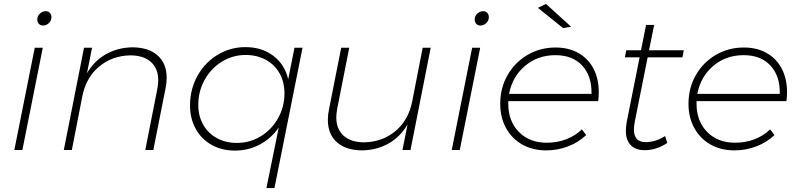

<svg xmlns="http://www.w3.org/2000/svg" viewBox="-20 -764 4073 978"><path d="M242 -677Q242 -659 229 -646.5Q216 -634 199 -634Q186 -634 178 -642.5Q170 -651 170 -665Q170 -682 183 -694.5Q196 -707 213 -707Q226 -707 234 -698.5Q242 -690 242 -677ZM198 -521 94 0H53L157 -521Z M829 -367Q829 -342 823 -313L761 0H720L781 -309Q786 -336 786 -355Q786 -415 748.5 -448.5Q711 -482 643 -482Q551 -480 484.5 -424.5Q418 -369 399 -272L346 0H305L408 -521H449L423 -391Q460 -454 519 -487.5Q578 -521 652 -523Q736 -523 782.5 -482Q829 -441 829 -367Z M948 -227Q948 -309 985.5 -377Q1023 -445 1088 -484.5Q1153 -524 1230 -524Q1314 -524 1372.5 -479.5Q1431 -435 1448 -360L1480 -521H1521L1378 194H1337L1400 -115Q1362 -59 1303.5 -28Q1245 3 1177 3Q1110 3 1058 -26Q1006 -55 977 -107.5Q948 -160 948 -227ZM1429 -289Q1429 -346 1404 -390.5Q1379 -435 1334 -459.5Q1289 -484 1231 -484Q1166 -484 1110.5 -450Q1055 -416 1022.5 -357.5Q990 -299 990 -230Q990 -173 1015 -129Q1040 -85 1084.5 -60.5Q1129 -36 1187 -36Q1253 -36 1308.5 -70Q1364 -104 1396.5 -162Q1429 -220 1429 -289Z M1650 -154Q1650 -180 1656 -208L1718 -521H1759L1698 -212Q1693 -185 1693 -166Q1693 -106 1730.5 -72.5Q1768 -39 1836 -39Q1928 -41 1994.5 -96.5Q2061 -152 2080 -249L2133 -521H2174L2071 0H2030L2056 -130Q2019 -67 1960 -33.5Q1901 0 1827 2Q1743 2 1696.5 -39Q1650 -80 1650 -154Z M2470 -677Q2470 -659 2457 -646.5Q2444 -634 2427 -634Q2414 -634 2406 -642.5Q2398 -651 2398 -665Q2398 -682 2411 -694.5Q2424 -707 2441 -707Q2454 -707 2462 -698.5Q2470 -690 2470 -677ZM2426 -521 2322 0H2281L2385 -521Z M2761 -744 2889 -628 2848 -621 2720 -724ZM2569 -249V-236Q2569 -147 2623 -92Q2677 -37 2765 -37Q2818 -37 2864 -54.5Q2910 -72 2944 -105L2966 -76Q2927 -39 2874 -18.5Q2821 2 2762 2Q2693 2 2640 -28Q2587 -58 2557.5 -112Q2528 -166 2528 -235Q2528 -316 2565.5 -381.5Q2603 -447 2667.5 -484.5Q2732 -522 2810 -522Q2877 -522 2927 -493.5Q2977 -465 3003.5 -413.5Q3030 -362 3030 -294Q3030 -272 3027 -249ZM2573 -286H2993Q2995 -376 2946 -429.5Q2897 -483 2809 -483Q2719 -483 2654.5 -428.5Q2590 -374 2573 -286Z M3214 -147Q3209 -120 3209 -105Q3209 -40 3269 -40Q3319 -40 3368 -71L3379 -36Q3324 1 3264 1Q3218 1 3193 -24.5Q3168 -50 3168 -98Q3168 -118 3173 -146L3238 -472H3163L3170 -508H3245L3271 -637H3312L3286 -508H3463L3456 -472H3279Z M3528 -249V-236Q3528 -147 3582 -92Q3636 -37 3724 -37Q3777 -37 3823 -54.5Q3869 -72 3903 -105L3925 -76Q3886 -39 3833 -18.5Q3780 2 3721 2Q3652 2 3599 -28Q3546 -58 3516.5 -112Q3487 -166 3487 -235Q3487 -316 3524.5 -381.5Q3562 -447 3626.5 -484.5Q3691 -522 3769 -522Q3836 -522 3886 -493.5Q3936 -465 3962.5 -413.5Q3989 -362 3989 -294Q3989 -272 3986 -249ZM3532 -286H3952Q3954 -376 3905 -429.5Q3856 -483 3768 -483Q3678 -483 3613.5 -428.5Q3549 -374 3532 -286Z"/></svg>

Font: TypoPRO Montserrat
Style: Italic
Weight: 275
Italic angle: -11.3°
Designer: Julieta Ulanovsky
Foundry: Julieta Ulanovsky
Version: Version 6.001